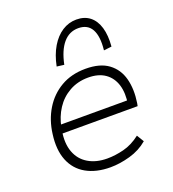

<svg xmlns="http://www.w3.org/2000/svg" viewBox="-137 -852 867 964"><g transform="rotate(-20 296.5 -370.0)"><path d="M289 8Q213 8 160 -22Q107 -52 84 -109.5Q61 -167 72 -248Q81 -320 115.5 -377Q150 -434 206.5 -467Q263 -500 339 -500Q416 -500 460.5 -467Q505 -434 520 -377.5Q535 -321 524 -249L521 -234H102L109 -279H505L478 -257Q488 -317 474.5 -361Q461 -405 426 -429.5Q391 -454 336 -454Q280 -454 235.5 -429Q191 -404 163 -361Q135 -318 125 -265L122 -248Q111 -183 128.5 -136Q146 -89 188 -64Q230 -39 289 -39Q331 -39 377 -50.5Q423 -62 467 -96L490 -58Q449 -23 394 -7.5Q339 8 289 8ZM246 -555 207 -560Q219 -619 244 -661Q269 -703 304 -725.5Q339 -748 380 -748Q423 -748 451.5 -725.5Q480 -703 492.5 -661Q505 -619 500 -560L458 -555Q466 -628 445 -666Q424 -704 374 -704Q326 -704 293.5 -666Q261 -628 246 -555Z"/></g></svg>

Font: Nunito Sans 7pt ExtraLight
Style: Italic
Weight: 250
Italic angle: -9°
Designer: Vernon Adams
Foundry: Vernon Adams
Version: Version 3.101;gftools[0.9.27]